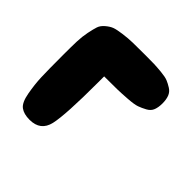

<svg xmlns="http://www.w3.org/2000/svg" viewBox="-91 -614 782 782"><g transform="rotate(-45 300.0 -223.0)"><path d="M560 -197Q560 -244 559.5 -270Q559 -296 555 -325.5Q551 -355 546 -368.5Q541 -382 528 -397.5Q515 -413 500 -418Q485 -423 458 -428.5Q431 -434 402 -435Q373 -436 327 -436Q235 -436 196 -434.5Q157 -433 112.5 -425Q68 -417 54 -398Q40 -379 40 -346Q40 -283 99 -269.5Q158 -256 345 -256Q368 -256 380 -256Q380 -205 380.5 -181.5Q381 -158 383.5 -123Q386 -88 391.5 -72.5Q397 -57 406.5 -39.5Q416 -22 432 -16Q448 -10 470 -10Q492 -10 508 -16Q524 -22 533.5 -37Q543 -52 548.5 -65.5Q554 -79 556.5 -105.5Q559 -132 559.5 -148Q560 -164 560 -197Z"/></g></svg>

Font: Cherry Bomb
Style: Regular
Weight: 400
Designer: satsuyako
Foundry: satsuyako
Version: Version 4.0